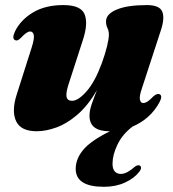

<svg xmlns="http://www.w3.org/2000/svg" viewBox="-20 -492 664 738"><path d="M593 -130Q606.5 -124 592.5 -98Q558 -35 489.5 -5.5Q450.5 24 431.5 63.8Q412.5 103.5 412.5 137Q412.5 157.5 421.2 167Q430 176.5 444 176.5Q457 176.5 470.5 169Q484 161.5 495.5 151Q508 140.5 516.5 144Q521 145.5 522 152Q523 158.5 515 168.5Q496.5 193 460.8 209.5Q425 226 379.5 226Q271 226 271 157Q271 118.5 300 83.8Q329 49 402.5 12.5H401Q324 12.5 324 -47Q324 -67.5 333 -93.2Q342 -119 352.5 -145Q317.5 -85.5 277.2 -51Q237 -16.5 196.5 -2Q156 12.5 121 12.5Q60 12.5 41.8 -26.5Q23.5 -65.5 45 -131L101 -307Q113 -344 109.8 -357.5Q106.5 -371 96 -371Q82.5 -371 61 -347Q52.5 -339 47.8 -337.2Q43 -335.5 38.5 -337.5Q24 -343.5 38.5 -373Q60 -416 107 -444.2Q154 -472.5 223.5 -472.5Q291 -472.5 305.2 -437Q319.5 -401.5 298.5 -338L245 -172.5Q232.5 -135.5 235.8 -120Q239 -104.5 257 -104.5Q280.5 -104.5 312.8 -141Q345 -177.5 371.5 -249.5Q384 -284 391.2 -313.2Q398.5 -342.5 398.5 -359Q398.5 -373.5 393 -384.2Q387.5 -395 387.5 -409.5Q387.5 -438 428.5 -455.2Q469.5 -472.5 544.5 -472.5Q593.5 -472.5 603.8 -447Q614 -421.5 597.5 -373L526 -154Q515 -122.5 517.8 -109.2Q520.5 -96 530.5 -96Q538 -96 546.8 -101.5Q555.5 -107 570 -122Q583.5 -133.5 593 -130Z"/></svg>

Font: Fraunces 72pt S000 Black
Style: Italic
Weight: 900
Italic angle: -16°
Version: Version 1.000; ttfautohint (v1.8.3)